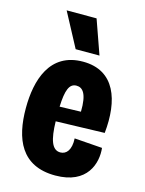

<svg xmlns="http://www.w3.org/2000/svg" viewBox="-117 -827 686 911"><g transform="rotate(15 226.5 -371.5)"><path d="M184 -590H301L242 -757H95ZM245 14C403 14 434 -97 426 -170L289 -180C292 -124 270 -98 240 -98C199 -98 183 -145 181 -235L420 -242C437 -405 391 -542 234 -542C70 -542 28 -396 28 -259C28 -109 77 14 245 14ZM233 -424C263 -424 287 -400 285 -310L181 -307C184 -389 198 -424 233 -424Z"/></g></svg>

Font: Bricolage Grotesque 10pt Condensed ExtraBold
Style: Regular
Weight: 800
Width: 3
Designer: Mathieu Triay
Foundry: Atelier Triay
Version: Version 1.000;gftools[0.9.29]